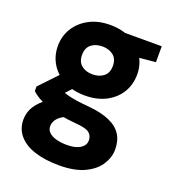

<svg xmlns="http://www.w3.org/2000/svg" viewBox="-132 -611 844 931"><g transform="rotate(20 290.0 -145.5)"><path d="M278 217Q205 217 151.5 200Q98 183 68.5 149Q39 115 39 67Q39 29 59.5 -3Q80 -35 118 -60Q156 -85 209 -102L257 -26Q214 -13 193 7Q172 27 172 53Q172 72 186 85Q200 98 224 104.5Q248 111 278 111Q307 111 327.5 104.5Q348 98 360 85Q372 72 372 55Q372 30 355 16Q338 2 287 -2Q239 -6 200 -13.5Q161 -21 130.5 -32Q100 -43 78 -56Q56 -69 44 -82V-105L154 -221L245 -189L124 -59L169 -128Q179 -125 190 -121Q201 -117 216.5 -113.5Q232 -110 256 -106.5Q280 -103 316 -100Q381 -94 423.5 -75.5Q466 -57 486.5 -25.5Q507 6 507 52Q507 93 482.5 131Q458 169 407 193Q356 217 278 217ZM279 -144Q216 -144 170 -168.5Q124 -193 99 -234Q74 -275 74 -326Q74 -376 99 -417Q124 -458 170 -483Q216 -508 279 -508Q342 -508 388 -483Q434 -458 458.5 -417Q483 -376 483 -326Q483 -275 458.5 -234Q434 -193 388 -168.5Q342 -144 279 -144ZM278 -253Q313 -253 335.5 -271Q358 -289 358 -325Q358 -361 335.5 -379Q313 -397 279 -397Q244 -397 221.5 -379Q199 -361 199 -325Q199 -289 221.5 -271Q244 -253 278 -253ZM361 -396 339 -496H548V-414Z"/></g></svg>

Font: DM Sans 36pt Black
Style: Regular
Weight: 900
Designer: Colophon Foundry, Jonny Pinhorn
Foundry: Colophon Foundry
Version: Version 4.004;gftools[0.9.30]